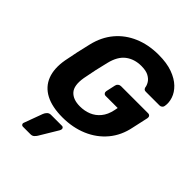

<svg xmlns="http://www.w3.org/2000/svg" viewBox="-256 -854 1230 1230"><g transform="rotate(45 359.0 -239.5)"><path d="M304 10Q210 10 150 -21.5Q90 -53 66.5 -113.5Q43 -174 58 -260Q66 -303 76.5 -352Q87 -401 98 -445Q118 -529 167.5 -588Q217 -647 291 -678.5Q365 -710 457 -710Q531 -710 583 -691Q635 -672 666.5 -641.5Q698 -611 710 -575Q722 -539 716 -506Q715 -497 707.5 -490.5Q700 -484 690 -484H566Q556 -484 551.5 -488Q547 -492 544 -500Q542 -518 530.5 -536.5Q519 -555 495 -568Q471 -581 429 -581Q367 -581 323 -548Q279 -515 261 -440Q250 -397 240.5 -353Q231 -309 223 -265Q210 -187 240.5 -153Q271 -119 333 -119Q375 -119 410.5 -133.5Q446 -148 471.5 -179Q497 -210 507 -258L512 -283H403Q393 -283 387.5 -290.5Q382 -298 384 -308L398 -372Q400 -383 408.5 -390Q417 -397 428 -397H673Q684 -397 689.5 -390Q695 -383 693 -372L669 -263Q652 -177 601 -116Q550 -55 473.5 -22.5Q397 10 304 10ZM168 231Q159 231 154.5 224Q150 217 154 208L200 83Q205 70 215 60Q225 50 241 50H341Q348 50 352 55.5Q356 61 355 67Q354 74 350 81L276 204Q270 214 260.5 222.5Q251 231 236 231Z"/></g></svg>

Font: Rubik SemiBold
Style: Italic
Weight: 600
Italic angle: -12°
Designer: Hubert and Fischer
Foundry: Hubert and Fischer
Version: Version 2.300;gftools[0.9.30]